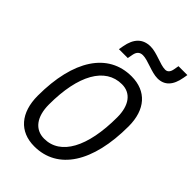

<svg xmlns="http://www.w3.org/2000/svg" viewBox="-279 -1046 1156 1156"><g transform="rotate(45 299.5 -468.0)"><path d="M250.5 9.8C449.7 9.8 567.4 -171.4 567.4 -477.5C567.4 -619.6 493.2 -703.1 367.2 -703.1C168 -703.1 49.8 -523.9 49.8 -221.2C49.8 -76.2 124.5 9.8 250.5 9.8ZM260.3 -64.9C181.6 -64.9 134.8 -126.5 134.8 -231.4C134.8 -481 218.3 -628.4 359.9 -628.4C436 -628.4 480.5 -568.4 480.5 -467.3C480.5 -214.4 398.9 -64.9 260.3 -64.9ZM197.3 -764.6H272.9L279.3 -798.8C284.7 -827.1 299.8 -841.3 325.7 -841.3C369.6 -841.3 433.1 -804.2 485.8 -804.2C544.4 -804.2 581.1 -841.8 594.2 -918L599.1 -945.8H523.4L517.6 -913.1C512.7 -886.7 500.5 -874 481 -874C438.5 -874 375 -911.1 321.8 -911.1C255.9 -911.1 216.3 -872.1 202.6 -793.9Z"/></g></svg>

Font: Cascadia Code PL SemiLight
Style: Italic
Weight: 350
Italic angle: -10°
Monospace: yes
Designer: Aaron Bell
Foundry: Saja Typeworks
Version: Version 2404.023